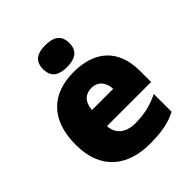

<svg xmlns="http://www.w3.org/2000/svg" viewBox="-216 -908 1049 1049"><g transform="rotate(-45 309.0 -383.0)"><path d="M309 -776C253 -776 208 -759 208 -691C208 -625 253 -607 309 -607C364 -607 411 -625 411 -691C411 -759 364 -776 309 -776ZM315 -563C152 -563 42 -472 42 -273C42 -76 166 10 333 10C429 10 487 -3 540 -31V-168C479 -139 425 -126 356 -126C278 -126 238 -167 235 -225H576V-310C576 -479 476 -563 315 -563ZM322 -433C374 -433 402 -394 403 -345H239C244 -406 277 -433 322 -433Z"/></g></svg>

Font: Noto Sans Canadian Aboriginal Black
Style: Regular
Weight: 900
Designer: Monotype Design Team, Typotheque's Kevin King
Foundry: Monotype Imaging Inc.
Version: Version 2.004